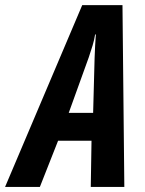

<svg xmlns="http://www.w3.org/2000/svg" viewBox="-82 -737 572 757"><path d="M-62 0 242.2 -716.8H400.9L408.2 0H275.9L278.8 -182.1H147L75.2 0ZM189 -292H285.2L291 -508.8Q292 -533.2 293 -555.4Q293.9 -577.6 295.9 -601.1H293Q289.6 -579.1 283 -557.4Q276.4 -535.6 268.1 -511.2Z"/></svg>

Font: Open Sans Condensed
Style: Bold Italic
Weight: 700
Width: 3
Italic angle: -12°
Designer: Monotype Design Team
Foundry: Monotype Imaging Inc.
Version: Version 3.003; ttfautohint (v1.8.4)